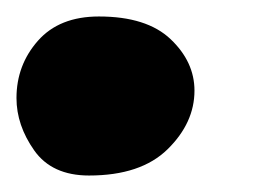

<svg xmlns="http://www.w3.org/2000/svg" viewBox="-88 -190 317 233"><path d="M20 23Q-25 23 -46.5 -7.5Q-68 -38 -68 -71Q-68 -111 -42 -140.5Q-16 -170 32 -170Q90 -170 119 -142.5Q148 -115 148 -80Q148 -41 115.5 -9Q83 23 20 23Z"/></svg>

Font: Bangerz
Style: Bold
Weight: 700
Designer: vernon adams
Foundry: Vernon Adams
Version: Version 2.10;February 7, 2025;FontCreator 13.0.0.2683 64-bit